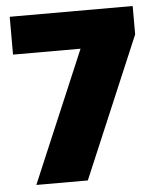

<svg xmlns="http://www.w3.org/2000/svg" viewBox="-49 -686 596 728"><g transform="rotate(-5 249.0 -322.0)"><path d="M272 -500H15V-644H483V-536L256 0H60Z"/></g></svg>

Font: Kanit Bold
Style: Regular
Weight: 700
Designer: Katatrad Team
Foundry: CadsonDemak
Version: Version 1.000